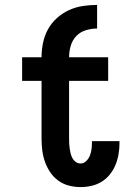

<svg xmlns="http://www.w3.org/2000/svg" viewBox="-20 -753 540 781"><path d="M308 8Q284 8 260.5 2Q237 -4 217.5 -18Q198 -32 184.5 -52Q171 -72 163 -94.5Q155 -117 152 -141Q149 -165 149 -189V-424H70V-520H149Q149 -549 155 -578.5Q161 -608 175 -633.5Q189 -659 211 -679Q233 -699 260 -711.5Q287 -724 316.5 -728.5Q346 -733 375 -733V-637Q352 -637 329 -630Q306 -623 290 -606Q274 -589 267.5 -566Q261 -543 261 -520H420V-424H261V-189Q261 -178 261.5 -168Q262 -158 263.5 -148Q265 -138 267.5 -128Q270 -118 275 -109Q280 -100 288.5 -94Q297 -88 308 -88Q321 -88 331 -98Q341 -108 346 -121Q351 -134 352.5 -147.5Q354 -161 354 -175Q354 -176 354 -177Q354 -178 354 -179H466Q466 -177 466 -174.5Q466 -172 466 -169Q466 -147 462 -124.5Q458 -102 449.5 -81.5Q441 -61 426.5 -43Q412 -25 393 -13.5Q374 -2 352 3Q330 8 308 8Z"/></svg>

Font: Iosevka SS08 Regular
Style: Bold
Weight: 700
Monospace: yes
Designer: Belleve Invis
Foundry: Belleve Invis
Version: Version 16.3.4; ttfautohint (v1.8.4)